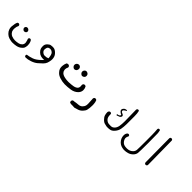

<svg xmlns="http://www.w3.org/2000/svg" viewBox="219 -1583 3062 3062"><g transform="rotate(45 1750.0 -52.0)"><path d="M13.2 127.4Q13.2 151.4 22 176.3Q33.2 209.5 62.3 237.1Q91.3 264.6 122.3 274.2Q153.3 283.7 187 288.6Q195.8 289.1 205.1 289.1Q245.6 289.1 283.2 281.7Q329.1 273.4 360.1 249Q391.1 224.6 398.4 207Q405.8 189.5 409.2 162.1Q410.2 152.3 410.2 142.6Q410.2 124.5 406.2 105Q400.4 75.7 383.8 50.3L369.1 43.5Q366.7 43 363.3 43Q359.9 43 355 44.4Q350.1 45.9 344.7 49.8Q338.4 58.1 336.4 68.8Q348.1 99.1 354.5 133.3Q356 141.6 356 149.4Q356 175.8 338.4 194.8Q315.9 218.8 287.1 225.6Q244.6 235.4 210.9 235.4Q172.9 235.4 134.8 221.2Q113.8 213.9 93.3 190.9Q72.8 168 69.8 138.7Q68.4 126.5 68.4 118.2Q68.4 109.9 68.8 104.5Q70.8 63.5 87.4 32.7Q87.9 31.2 87.9 29.3Q87.9 16.6 79.1 7.3L64.9 -0.5Q64 -0.5 63 -0.5Q47.9 -0.5 37.6 7.8Q25.9 29.3 22 53.2Q18.1 78.6 14.2 111.3Q13.2 119.1 13.2 127.4ZM238.8 21Q252.9 10.7 252.9 -10.3Q252.9 -14.2 250.5 -20.5Q248 -28.3 241.5 -34.9Q234.9 -41.5 228 -44.9Q217.3 -49.8 205.6 -49.8Q191.4 -49.8 181.2 -39.6Q169.4 -27.8 169.4 -12.2Q169.4 3.4 181.6 15.6Q193.8 27.8 207.5 29.8Q226.1 29.8 238.8 21Z M843.3 28.8Q843.3 4.9 836.4 -19Q826.7 -53.2 793.5 -84Q760.3 -114.7 727.1 -117.7Q715.3 -118.7 704.1 -118.7Q684.1 -118.7 668 -115.2Q643.1 -110.4 616.5 -83.5Q589.8 -56.6 588.4 -24.9Q587.9 -19 587.9 -10.7Q587.9 12.7 593.8 34.2Q600.1 59.1 626.2 85.2Q652.3 111.3 682.6 119.6Q708 127 735.8 127Q742.2 127 759.3 126Q742.7 143.6 733.4 152.8Q668.9 217.3 612.3 236.8Q549.8 257.8 503.4 262.7L497.1 275.9Q496.6 277.8 496.6 280.3Q496.6 292 503.4 300.8Q511.2 307.1 522 308.1Q567.4 308.1 625.2 288.3Q683.1 268.6 721.7 235.8Q761.2 202.6 788.1 175.3Q814.9 147.9 826.2 118.7Q836.9 88.9 841.8 52.2Q843.3 40.5 843.3 28.8ZM760.3 68.8Q737.3 72.8 720.2 72.8Q702.1 72.8 690.4 67.4Q669.4 58.1 655.8 40Q644.5 25.9 644.5 3.9Q644.5 -2.9 645.5 -9.8Q649.4 -41 661.4 -53Q673.3 -64.9 699.7 -67.4Q702.6 -67.9 705.6 -67.9Q729.5 -67.9 754.4 -48.3Q769.5 -36.6 778.3 -7.8Q785.6 17.1 789.6 57.6Z M1465.3 -18.6Q1468.3 -2.4 1468.3 10.7Q1468.3 44.4 1450.2 61.5Q1425.8 84 1384 91.1Q1342.3 98.1 1295.4 100.1Q1287.1 100.6 1278.3 100.6Q1240.2 100.6 1202.1 93.3Q1148.9 83 1124 58.1Q1104.5 38.6 1100.6 8.8Q1099.6 2 1099.6 -4.9Q1099.6 -31.2 1113.8 -57.1Q1114.3 -59.6 1114.3 -61.5Q1114.3 -77.1 1105.5 -87.4L1087.4 -96.2Q1083 -97.2 1079.1 -97.2Q1062 -97.2 1049.3 -86.4Q1032.7 -46.4 1030.8 -10.7Q1030.3 -3.9 1030.3 2.4Q1030.3 30.3 1037.6 50.8Q1045.9 75.7 1074.5 105.2Q1103 134.8 1154.8 150.9Q1206.5 167.5 1262.7 169.4Q1329.6 169.4 1392.1 159.7Q1462.4 148.9 1505.9 105.5Q1535.6 75.2 1540.5 39.1Q1541.5 30.3 1541.5 22Q1541.5 -11.2 1524.4 -42.5L1506.8 -51.3Q1504.4 -51.8 1502 -51.8Q1486.3 -51.8 1475.6 -43Q1467.3 -32.2 1465.3 -18.6ZM1252 -153.3Q1252.9 -159.2 1252.9 -162.6Q1252.9 -166 1252.7 -170.4Q1252.4 -174.8 1250.5 -181.2Q1248.5 -187.5 1245.6 -191.4Q1241.7 -197.3 1238.8 -200.2Q1226.1 -213.4 1206.1 -213.4Q1185.1 -213.4 1170.4 -198.7Q1154.8 -182.6 1154.8 -160.6Q1154.8 -140.6 1169.7 -125.7Q1184.6 -110.8 1200.7 -108.9Q1220.2 -108.9 1234.1 -119.6Q1248 -130.4 1252 -153.3ZM1417.5 -172.4Q1417.5 -189.9 1407.7 -203.1L1402.8 -208Q1392.1 -219.2 1373 -222.7Q1368.7 -223.6 1364.3 -223.6Q1347.7 -223.6 1335 -210.9Q1318.8 -194.8 1318.8 -172.9Q1318.8 -152.8 1334.5 -137.2Q1347.7 -124 1363.8 -120.6Q1383.3 -120.6 1399.4 -132.3Q1417.5 -146 1417.5 -172.4Z M1571.3 321.3 1591.8 320.8Q1611.8 320.8 1636.2 323.7Q1666 315.9 1702.1 304.2Q1737.8 293 1768.3 260.7Q1798.8 228.5 1805.2 201.7Q1816.9 156.2 1816.9 95.2Q1816.9 80.1 1815.9 63.5Q1814 24.4 1799.3 -9.3L1782.2 -18.1Q1779.8 -18.6 1777.3 -18.6Q1761.7 -18.6 1751.5 -9.8L1742.7 7.8Q1749 82.5 1749 122.1Q1749 142.1 1747.8 151.1Q1746.6 160.2 1744.6 166.7Q1742.7 173.3 1740 179.7Q1737.3 186 1733.9 191.9Q1726.1 205.1 1713.9 217.3Q1701.7 229.5 1684.6 236.6Q1667.5 243.7 1647 244.6Q1606.9 246.6 1564.9 255.4Q1561 254.9 1558.6 254.9Q1543 254.9 1532.7 263.7L1523.9 281.2Q1523.4 283.7 1523.4 286.1Q1523.4 301.8 1532.2 314Q1551.3 321.3 1571.3 321.3Z M2060.1 4.4Q2060.1 36.1 2068.8 64.9Q2078.6 95.7 2111.3 128.4Q2137.7 154.8 2160.6 160.6Q2186.5 167.5 2212.4 172.4Q2225.1 173.3 2231.7 173.3Q2238.3 173.3 2245.1 173.3Q2252 173.3 2264.6 172.1Q2277.3 170.9 2289.1 168.9Q2324.7 163.1 2359.1 122.6Q2393.6 82 2402.6 33.4Q2411.6 -15.1 2413.1 -78.1Q2415 -172.4 2413.1 -254.4Q2412.1 -301.3 2410.2 -317.9Q2407.2 -346.2 2401.4 -368.2L2388.2 -374.5Q2386.2 -375 2382.6 -375Q2378.9 -375 2374 -373.5Q2369.1 -372.1 2364.3 -368.2Q2357.9 -360.4 2356 -349.1Q2360.4 -160.6 2360.4 -94.7Q2360.4 -26.9 2352.1 19.5Q2343.8 63.5 2319.8 89.8Q2294.9 116.7 2268.1 119.1Q2257.3 120.1 2242.7 120.1Q2228 120.1 2210.2 118.4Q2192.4 116.7 2177.7 108.9Q2160.6 100.6 2146 84.5Q2120.6 56.6 2120.6 5.4Q2120.6 2 2120.6 -2V-2.4Q2120.6 -3.9 2120.6 -5.4Q2120.6 -18.6 2114.3 -26.9L2100.1 -33.7Q2097.2 -34.2 2094.7 -34.2Q2081.5 -34.2 2071.8 -25.4Q2063 -14.6 2060.1 -1.5Q2060.1 1.5 2060.1 4.4ZM2274.9 -121.1Q2274.9 -129.4 2269 -136.2Q2258.3 -148.4 2241.2 -153.3Q2221.2 -159.7 2215.3 -173.3Q2213.4 -177.7 2213.4 -182.1Q2213.4 -192.9 2225.1 -203.6Q2239.3 -216.3 2264.6 -228.5Q2264.6 -229.5 2264.6 -231Q2264.6 -236.3 2260.7 -240.2L2259.3 -241.7Q2226.1 -239.3 2208 -222.2Q2188.5 -203.6 2188.5 -183.1Q2188.5 -166 2205.1 -150.9Q2223.6 -133.8 2236.8 -130.4Q2242.2 -128.9 2244.9 -126Q2247.6 -123 2247.6 -119.1Q2247.6 -112.8 2240.7 -104.5Q2227.1 -88.9 2195.3 -86.4L2192.9 -83Q2192.9 -82 2192.9 -80.6Q2192.9 -74.7 2194.8 -69.8L2203.1 -66.4Q2232.4 -75.7 2249 -83.5Q2265.1 -91.3 2272.5 -108.4Q2274.9 -115.2 2274.9 -121.1Z M2504.9 79.6Q2504.9 108.4 2515.6 136.7Q2528.3 169.4 2552.5 193.1Q2576.7 216.8 2604.2 227.3Q2631.8 237.8 2663.6 240.7Q2669.9 241.2 2675.8 241.2Q2717.3 241.2 2754.4 230Q2797.4 217.8 2829.1 185.5Q2860.8 153.3 2865.2 114.5Q2869.6 75.7 2869.6 -107.2Q2869.6 -290 2867.2 -323.7Q2864.7 -357.4 2856.4 -387.7L2844.7 -393.1Q2841.8 -393.6 2840.3 -393.6Q2838.9 -393.6 2836.7 -393.3Q2834.5 -393.1 2832 -392.6Q2826.7 -391.1 2822.3 -387.7Q2815.9 -379.9 2814.9 -370.1Q2815.9 -340.8 2818.8 -312.5Q2821.8 -284.2 2821.8 -111.3Q2821.8 61.5 2818.8 92.8Q2815.9 124 2794.9 147.5Q2773.9 170.9 2747.8 180.9Q2721.7 190.9 2695.8 191.4Q2692.4 191.4 2688.2 191.4Q2684.1 191.4 2677.7 191.4Q2664.1 190.9 2650.4 189Q2629.4 186 2611.8 176.8Q2593.8 167.5 2576.9 144.5Q2560.1 121.6 2556.6 95.7Q2556.2 91.8 2556.2 87.4Q2556.2 64.5 2571.8 37.6Q2571.8 36.6 2571.8 33.2Q2571.8 29.8 2570.3 24.7Q2568.8 19.5 2565.4 15.1L2552.7 9.3Q2550.3 8.8 2548.3 8.8Q2536.1 8.8 2527.3 16.6Q2507.3 38.1 2505.4 70.8Q2504.9 75.2 2504.9 79.6Z M3084 165Q3096.7 165 3106 156.2L3113.8 142.6L3106.9 -405.3L3100.1 -419.4L3085.9 -426.3Q3083.5 -426.8 3079.8 -426.8Q3076.2 -426.8 3071 -425.3Q3065.9 -423.8 3060.5 -419.9Q3054.2 -411.1 3053.2 -400.4L3057.1 131.8Q3057.1 146.5 3065.4 157.7L3080.1 164.6Q3082 165 3084 165Z"/></g></svg>

Font: Bakudai
Style: Light
Weight: 300
Version: Version 1.48